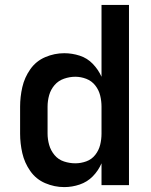

<svg xmlns="http://www.w3.org/2000/svg" viewBox="-20 -755 616 783"><path d="M242 8Q274 8 305 -2.5Q336 -13 358.5 -36Q381 -59 394 -89V0H506V-735H394V-442Q381 -471 358.5 -494.5Q336 -518 305 -528Q274 -538 242 -538Q202 -538 164.5 -522Q127 -506 103.5 -472.5Q80 -439 71 -399.5Q62 -360 62 -320V-210Q62 -170 71 -130.5Q80 -91 103.5 -57.5Q127 -24 164.5 -8Q202 8 242 8ZM287 -89Q264 -89 241 -96.5Q218 -104 202.5 -122.5Q187 -141 180.5 -164Q174 -187 174 -210V-320Q174 -344 180.5 -367Q187 -390 202.5 -408Q218 -426 241 -434Q264 -442 287 -442Q310 -442 332 -433.5Q354 -425 368.5 -406.5Q383 -388 388.5 -365.5Q394 -343 394 -320V-210Q394 -187 388.5 -164.5Q383 -142 368.5 -123.5Q354 -105 332 -97Q310 -89 287 -89Z"/></svg>

Font: Iosevka Sparkle Semibold
Style: Regular
Weight: 600
Designer: Belleve Invis
Foundry: Belleve Invis
Version: Version 4.5.0; ttfautohint (v1.8.3)